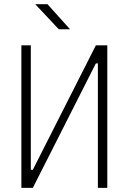

<svg xmlns="http://www.w3.org/2000/svg" viewBox="-20 -914 626 934"><path d="M84 0H139.6L446.3 -605.5H456.1V0H502V-693.4H446.3L139.6 -87.9H129.9V-693.4H84ZM266.1 -771.5H320.8L210.9 -893.6H151.4Z"/></svg>

Font: Cascadia Mono PL ExtraLight
Style: Regular
Weight: 200
Monospace: yes
Designer: Aaron Bell
Foundry: Saja Typeworks
Version: Version 2404.023